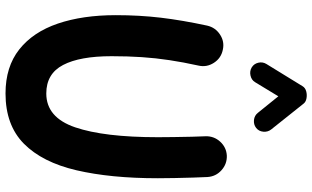

<svg xmlns="http://www.w3.org/2000/svg" viewBox="-239 -831 1137 699"><g transform="rotate(90 329.5 -481.5)"><path d="M161.6 -724.1Q191.9 -717.8 208.7 -691.7Q225.6 -665.5 218.8 -635.7Q206.5 -580.1 199 -530Q191.4 -480 188 -429Q184.6 -377.9 184.6 -319.3Q184.6 -203.6 216.6 -142.6Q248.5 -81.5 320.3 -81.5Q407.7 -81.5 443.6 -186.8Q479.5 -292 479.5 -487.8Q479.5 -512.7 479 -546.1Q478.5 -579.6 477.8 -611.3Q477.1 -643.1 476.1 -661.1Q475.1 -691.9 495.8 -714.6Q516.6 -737.3 546.9 -738.8Q577.1 -739.7 599.9 -719.2Q622.6 -698.7 624.5 -668Q625.5 -649.4 626.5 -616.7Q627.4 -584 628.2 -549.1Q628.9 -514.2 628.9 -487.8Q628.9 -315.9 599.9 -191.4Q570.8 -66.9 503.2 0Q435.5 66.9 320.3 66.9Q223.1 66.9 159.9 16.8Q96.7 -33.2 65.9 -123.5Q35.2 -213.9 35.2 -334.5Q35.2 -420.4 44.4 -498.3Q53.7 -576.2 73.2 -667Q80.1 -697.3 106 -714.1Q131.8 -731 161.6 -724.1ZM225.1 -829.6Q211.9 -837.9 208.3 -853.5Q204.6 -869.1 212.9 -882.8L293.9 -1014.6Q299.8 -1024.4 312.5 -1027.8Q325.2 -1031.2 338.1 -1028.8Q351.1 -1026.4 357.4 -1018.1L451.2 -900.4Q460.9 -888.2 459.5 -871.6Q458 -855 445.3 -845.2Q433.1 -835.9 416.7 -837.6Q400.4 -839.4 390.6 -852.1L330.6 -926.3L279.3 -841.8Q271.5 -828.6 255.1 -825Q238.8 -821.3 225.1 -829.6Z"/></g></svg>

Font: Mikhak ExtraBold
Style: Regular
Weight: 800
Designer: Amin Abedi
Version: Version 3.3